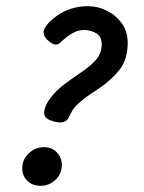

<svg xmlns="http://www.w3.org/2000/svg" viewBox="-20 -590 465 621"><path d="M111 11Q85 11 68.5 -5Q52 -21 52 -46Q52 -74 73 -94Q94 -114 123 -114Q148 -114 164 -97Q180 -80 180 -57Q180 -28 159.5 -8.5Q139 11 111 11ZM393 -452Q393 -398 367 -365Q341 -332 303 -306Q266 -282 251 -270Q236 -258 227 -249Q219 -241 213 -230.5Q207 -220 203 -212Q196 -194 175 -194Q160 -194 141.5 -201.5Q123 -209 123 -225Q123 -248 147 -278Q162 -297 184.5 -314.5Q207 -332 238 -353Q269 -373 289 -395Q309 -417 309 -446Q309 -472 291 -482.5Q273 -493 253 -493Q238 -493 224.5 -487.5Q211 -482 199 -473Q195 -470 189.5 -465Q184 -460 178 -455Q175 -451 170.5 -448.5Q166 -446 160 -446Q151 -446 136 -458.5Q121 -471 121 -487Q121 -495 131.5 -509Q142 -523 164 -539Q183 -553 209 -561.5Q235 -570 262 -570Q297 -570 326.5 -555Q356 -540 374.5 -513.5Q393 -487 393 -452Z"/></svg>

Font: Lisu Bosa Medium
Style: Italic
Weight: 500
Italic angle: -19°
Designer: David Morse, Annie Olsen, Victor Gaultney, Frank Grießhammer (Latin)
Foundry: SIL International
Version: Version 2.000